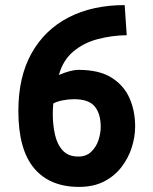

<svg xmlns="http://www.w3.org/2000/svg" viewBox="-20 -718 600 753"><path d="M290 15Q175 15 113.5 -58.5Q52 -132 52 -283Q52 -417 104 -509.5Q156 -602 249.5 -650Q343 -698 469 -698L477 -580Q418 -579 363 -564.5Q308 -550 267.5 -516Q227 -482 211 -424Q232 -433 252 -438.5Q272 -444 288 -444Q369 -444 417.5 -413.5Q466 -383 488 -333Q510 -283 510 -222Q510 -182 497 -140.5Q484 -99 457 -63.5Q430 -28 388.5 -6.5Q347 15 290 15ZM287 -104Q318 -104 337.5 -122.5Q357 -141 366 -168Q375 -195 375 -220Q375 -272 351.5 -300.5Q328 -329 270 -329Q249 -329 226 -324.5Q203 -320 189 -312Q188 -302 187.5 -292Q187 -282 187 -271Q187 -229 195.5 -190.5Q204 -152 226 -128Q248 -104 287 -104Z"/></svg>

Font: Ubuntu Sans Mono
Style: Regular
Weight: 400
Monospace: yes
Designer: Dalton Maag Ltd
Foundry: Dalton Maag Ltd
Version: Version 1.006